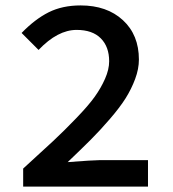

<svg xmlns="http://www.w3.org/2000/svg" viewBox="-20 -692 640 712"><path d="M65.9 0V-66.9Q135.3 -129.9 176.8 -168.7Q218.3 -207.5 263.2 -254.2Q308.1 -300.8 331.3 -333.3Q354.5 -365.7 369.6 -400.1Q384.8 -434.6 384.8 -464.8Q384.8 -518.6 353.8 -549.8Q322.8 -581.1 264.2 -581.1Q193.8 -581.1 123 -506.8L60.1 -569.8Q109.9 -621.1 160.6 -646.5Q211.4 -671.9 278.8 -671.9Q376.5 -671.9 435.8 -617.2Q495.1 -562.5 495.1 -471.2Q495.1 -436.5 481.2 -399.2Q467.3 -361.8 445.8 -327.6Q424.3 -293.5 387.7 -251Q351.1 -208.5 316.4 -173.8Q281.7 -139.2 231 -90.8Q326.2 -98.1 348.1 -98.1H528.8V0Z"/></svg>

Font: Office Code Pro Medium
Style: Regular
Weight: 500
Designer: Nathan Rutzky & Paul D. Hunt
Foundry: Adobe Systems Incorporated
Version: Version 1.004;PS 001.004;hotconv 1.0.70;makeotf.lib2.5.58329